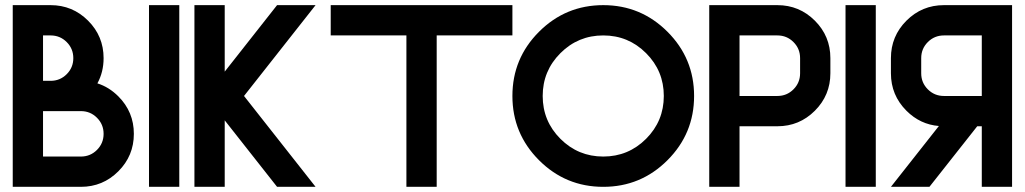

<svg xmlns="http://www.w3.org/2000/svg" viewBox="-20 -723 3966 743"><path d="M146.5 -410.2H175.8Q212.4 -410.2 238 -435.8Q263.7 -461.4 263.7 -498Q263.7 -534.7 238 -560.3Q212.4 -585.9 175.8 -585.9H146.5ZM293 -117.2Q329.6 -117.2 355.2 -142.8Q380.9 -168.5 380.9 -205.1Q380.9 -241.7 355.2 -267.3Q329.6 -293 293 -293H146.5V-117.2ZM356.9 -400.4Q401.9 -386.2 438 -350.1Q498 -290 498 -205.1Q498 -120.1 438 -60.1Q377.9 0 293 0H29.3V-703.1H175.8Q260.7 -703.1 320.8 -643.1Q380.9 -583 380.9 -498Q380.9 -444.3 356.9 -400.4Z M673.8 0H556.6V-703.1H673.8Z M849.6 -257.3V0H732.4V-703.1H849.6V-445.8L1052.2 -703.1H1201.2L924.3 -351.6L1201.2 0H1052.2Z M1962.9 -703.1V-585.9H1669.9V0H1552.7V-585.9H1259.8V-703.1Z M2314.5 0Q2168.9 0 2065.9 -103Q1962.9 -206.1 1962.9 -351.6Q1962.9 -497.1 2065.9 -600.1Q2168.9 -703.1 2314.5 -703.1Q2460 -703.1 2563 -600.1Q2666 -497.1 2666 -351.6Q2666 -206.1 2563 -103Q2460 0 2314.5 0ZM2314.5 -117.2Q2411.6 -117.2 2480.2 -185.8Q2548.8 -254.4 2548.8 -351.6Q2548.8 -448.7 2480.2 -517.3Q2411.6 -585.9 2314.5 -585.9Q2217.3 -585.9 2148.7 -517.3Q2080.1 -448.7 2080.1 -351.6Q2080.1 -254.4 2148.7 -185.8Q2217.3 -117.2 2314.5 -117.2Z M2988.3 -703.1Q3073.2 -703.1 3133.3 -643.1Q3193.4 -583 3193.4 -498V-439.5Q3193.4 -354.5 3133.3 -294.4Q3073.2 -234.4 2988.3 -234.4H2841.8V0H2724.6V-703.1ZM3076.2 -498Q3076.2 -534.7 3050.5 -560.3Q3024.9 -585.9 2988.3 -585.9H2841.8V-351.6H2988.3Q3024.9 -351.6 3050.5 -377.2Q3076.2 -402.8 3076.2 -439.5Z M3369.1 0H3252V-703.1H3369.1Z M3632.8 -585.9Q3596.2 -585.9 3570.6 -560.3Q3544.9 -534.7 3544.9 -498V-439.5Q3544.9 -402.8 3570.6 -377.2Q3596.2 -351.6 3632.8 -351.6H3779.3V-585.9ZM3427.7 -498Q3427.7 -583 3487.8 -643.1Q3547.9 -703.1 3632.8 -703.1H3896.5V0H3779.3V-234.4H3761.7L3576.7 0H3427.7L3613.3 -235.4Q3541 -241.2 3487.8 -294.4Q3427.7 -354.5 3427.7 -439.5Z"/></svg>

Font: Gerhaus
Style: Regular
Weight: 400
Designer: GGBotNet
Foundry: GGBotNet
Version: 1.01